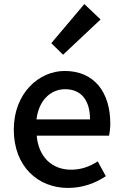

<svg xmlns="http://www.w3.org/2000/svg" viewBox="-20 -914 605 947"><path d="M291 -644 476 -818 396 -894 233 -701ZM316 13C388 13 451 -11 502 -45L462 -118C422 -92 380 -77 331 -77C236 -77 170 -140 161 -245H518C521 -259 524 -281 524 -304C524 -459 445 -564 299 -564C171 -564 48 -453 48 -275C48 -93 167 13 316 13ZM160 -325C171 -421 232 -474 301 -474C381 -474 424 -419 424 -325Z"/></svg>

Font: Noto Sans JP Medium
Style: Regular
Weight: 500
Designer: Ryoko NISHIZUKA  (kana, bopomofo & ideographs); Paul D. Hunt (Latin, Greek & Cyrillic); Sandoll Communications , Soo-you
Foundry: Adobe
Version: Version 2.002;hotconv 1.0.116;makeotfexe 2.5.65601